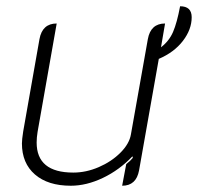

<svg xmlns="http://www.w3.org/2000/svg" viewBox="-20 -584 632 613"><path d="M487 -396 424 -40Q415 9 370 9L383 -60Q397 -71 404 -80L403 -85Q361 -41 308.5 -16Q256 9 206 9Q133 9 91.5 -27Q50 -63 50 -126Q50 -138 54 -164L106 -459Q115 -509 161 -509L100 -163Q97 -145 97 -129Q97 -33 214 -33Q255 -33 295.5 -50.5Q336 -68 364.5 -96.5Q393 -125 398 -155L452 -459Q461 -509 507 -509L494 -433Q520 -453 532.5 -482Q545 -511 555 -564Q592 -564 592 -529Q592 -490 564 -453.5Q536 -417 487 -396Z"/></svg>

Font: K2D Thin
Style: Italic
Weight: 100
Italic angle: -10°
Designer: Katatrad Aksorn Co.,Ltd.
Foundry: Cadson Demak Co.,Ltd.
Version: Version 1.000; ttfautohint (v1.6)